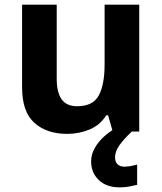

<svg xmlns="http://www.w3.org/2000/svg" viewBox="-20 -566 697 826"><path d="M579 -546V0H465L445 -70H437Q411 -28 365.5 -9Q320 10 269 10Q181 10 128 -37.5Q75 -85 75 -190V-546H224V-227Q224 -169 245 -139Q266 -109 312 -109Q380 -109 405 -155.5Q430 -202 430 -289V-546ZM475 111Q475 131 486 141Q497 151 514 151Q530 151 545 148Q560 145 570 142V229Q554 233 536 236.5Q518 240 494 240Q438 240 405 208.5Q372 177 372 128Q372 99 387 72Q402 45 426.5 22.5Q451 0 482 -17L547 0Q513 32 494 58.5Q475 85 475 111Z"/></svg>

Font: Noto Sans Adlam
Style: Regular
Weight: 400
Designer: Mark Jamra, Neil Patel
Foundry: JamraPatel LLC
Version: Version 3.001